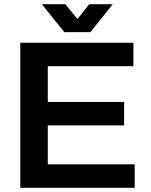

<svg xmlns="http://www.w3.org/2000/svg" viewBox="-20 -888 712 908"><path d="M76 0V-686H611V-575H206V-406H567V-295H206V-111H617V0ZM178 -868H289L374 -764L318 -763L402 -868H513L408 -736H284Z"/></svg>

Font: Archivo Variable SemiBold
Style: Regular
Weight: 600
Designer: Hector Gatti
Foundry: Omnibus-Type
Version: Version 2.001